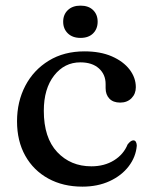

<svg xmlns="http://www.w3.org/2000/svg" viewBox="-20 -668 550 699"><path d="M474.5 -350.5Q474.5 -326.5 458.8 -310.5Q443 -294.5 417.5 -294.5Q392 -294.5 378.2 -309Q364.5 -323.5 364.5 -347V-362Q364.5 -397 340 -419Q315.5 -441 272.5 -441Q214.5 -441 177 -393Q139.5 -345 139.5 -264.5Q139.5 -166.5 188.2 -114.5Q237 -62.5 312.5 -62.5Q360 -62.5 395 -84.2Q430 -106 444.5 -142Q456 -157 465.5 -157Q472 -157 475 -151Q478 -145 478 -137.5Q474.5 -96.5 448.5 -62.5Q422.5 -28.5 379 -8.5Q335.5 11.5 280 11.5Q209.5 11.5 155.8 -18Q102 -47.5 72 -101Q42 -154.5 42 -226.5Q42 -298 72.2 -355.8Q102.5 -413.5 157.8 -447.2Q213 -481 287.5 -481Q345.5 -481 387.2 -462.8Q429 -444.5 451.8 -414.8Q474.5 -385 474.5 -350.5ZM273 -530Q244 -530 227 -546.5Q210 -563 210 -589Q210 -615 227 -631.2Q244 -647.5 273 -647.5Q302.5 -647.5 319 -631.2Q335.5 -615 335.5 -589Q335.5 -563 319 -546.5Q302.5 -530 273 -530Z"/></svg>

Font: Fraunces 9pt
Style: Regular
Weight: 400
Version: Version 1.000;[b76b70a41]